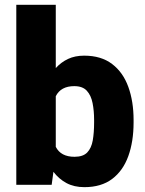

<svg xmlns="http://www.w3.org/2000/svg" viewBox="-20 -770 603 800"><path d="M536.6 -270V-259.8Q536.6 -180.2 514.6 -119.4Q492.7 -58.6 447.3 -24.4Q401.9 9.8 331.5 9.8Q288.6 9.8 256.8 -7.3Q225.1 -24.4 202.6 -54.2L195.3 0H47.9V-750H212.4V-486.3Q234.4 -510.7 263.4 -524.4Q292.5 -538.1 330.6 -538.1Q401.4 -538.1 447 -503.4Q492.7 -468.8 514.6 -408.2Q536.6 -347.7 536.6 -270ZM372.1 -259.8V-270Q372.1 -308.6 365.7 -340.6Q359.4 -372.6 341.8 -391.8Q324.2 -411.1 289.6 -411.1Q233.4 -411.1 212.4 -369.1V-158.2Q233.4 -116.7 290.5 -116.7Q326.2 -116.7 343.5 -134.8Q360.8 -152.8 366.5 -185.1Q372.1 -217.3 372.1 -259.8Z"/></svg>

Font: Vazirmatn RD UI FD Black
Style: Regular
Weight: 900
Designer: Saber Rastikerdar
Foundry: Saber Rastikerdar
Version: Version 33.003